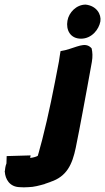

<svg xmlns="http://www.w3.org/2000/svg" viewBox="-31 -675 457 834"><path d="M-2 3 -3 35C-8 47 -9 60 -10 69L-11 71L-10 72C-8 102 10 137 55 138C65 139 79 139 92 138C115 138 143 130 161 125H162L163 124C174 120 182 117 186 116H187L188 115C259 92 283 39 298 -33C307 -77 319 -139 328 -188C342 -261 355 -335 368 -406C372 -430 371 -447 367 -465L363 -469C337 -493 303 -470 252 -457L232 -453L229 -435C227 -423 226 -413 225 -408C201 -282 181 -180 152 -67C145 -44 139 -16 133 2C126 6 112 10 100 11L102 0ZM262 -585C255 -545 274 -507 321 -507C368 -507 399 -548 405 -582C410 -613 388 -650 341 -655C301 -655 268 -621 262 -585Z"/></svg>

Font: Vapor
Style: BlkObl
Weight: 900
Foundry: Cannot Into Space Fonts
Version: Version 0.179